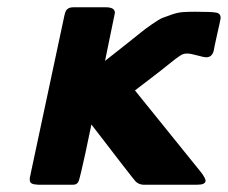

<svg xmlns="http://www.w3.org/2000/svg" viewBox="-20 -491 621 523"><path d="M64 -20 154.8 -445.8Q154.8 -446.8 155.8 -450.2Q157.7 -458 159.4 -461.4Q161.1 -464.8 166 -468Q170.9 -471.2 181.2 -471.2H268.1Q293 -471.2 293 -456.1Q293 -455.1 266.1 -325.2Q289.1 -343.3 320.1 -367.7Q351.1 -392.1 362.5 -401.6Q374 -411.1 394 -425Q414.1 -439 423.1 -442.4Q432.1 -445.8 448 -451.4Q463.9 -457 478 -458Q492.2 -459 512.2 -459Q558.1 -459 569.6 -456.5Q581.1 -454.1 581.1 -441.9Q581.1 -439.9 577.6 -424.6Q574.2 -409.2 569.1 -386.5Q564 -363.8 562 -352.1Q557.1 -335 542 -335Q535.2 -335 517.1 -340.1Q499 -345.2 490.2 -345.2Q486.3 -345.2 483.2 -344.7Q480 -344.2 477.1 -343Q474.1 -341.8 468.5 -337.9Q462.9 -334 457.5 -330.1Q452.1 -326.2 441.7 -317.6Q431.2 -309.1 419.7 -300Q408.2 -291 388.7 -276.1Q369.1 -261.2 348.1 -245.1V-244.1L529.8 -19Q539.6 -4.9 540 1Q540 12.2 517.1 12.2H370.1Q356.9 11.2 349.1 2.9Q340.3 -6.8 229 -151.9Q222.2 -121.1 212.9 -75.2Q198.7 -10.3 194.8 1Q190.9 12.2 179.2 12.2Q178.2 12.2 176.8 12.2H84Q83 12.2 79.6 11.7Q76.2 11.2 74.7 11.2Q73.2 11.2 70.6 10.5Q67.9 9.8 66.4 8.8Q64.9 7.8 63.5 6.3Q62 4.9 61.5 2.4Q61 0 61 -2.9Q61 -5.9 61.5 -8.5Q62 -11.2 63 -14.6Q64 -18.1 64 -20Z"/></svg>

Font: CMU Sans Serif
Style: BoldOblique
Weight: 700
Italic angle: -12°
Version: Version 0.7.0